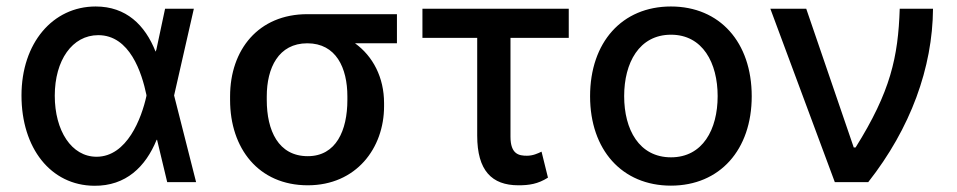

<svg xmlns="http://www.w3.org/2000/svg" viewBox="-20 -573 3011 604"><path d="M276.3 11.4C376.4 12.4 438.2 -48.7 472.7 -133.2H474.1L506 0H596.9L527.7 -272.7L589.8 -545.5H499.3L471.9 -416.9L469.5 -410.5C436.1 -494.7 376.8 -552.6 280.9 -552.6C146 -552.6 47.6 -437.5 47.6 -272.7C47.6 -106.9 139.6 10.3 276.3 11.4ZM152.3 -272C152.3 -383.5 207.4 -462.4 289.1 -462.4C388.5 -462.4 426.1 -344.1 440.7 -274.1V-271.3C425.4 -201 379.6 -79.9 283.7 -79.9C204.9 -79.9 152.3 -161.9 152.3 -272Z M703.8 -269.9V-258.5C703.8 -106.2 793.3 9.9 948.2 9.9C1100.5 9.9 1188.2 -106.9 1188.2 -238.6V-248.6C1188.2 -329.2 1153.4 -396 1096.9 -436.8H1228.7V-528.4H946.7C793 -528.4 703.8 -416.5 703.8 -269.9ZM819.2 -258.5V-269.9C819.2 -359.4 856.2 -436.8 946.7 -436.8C1037.3 -436.8 1072.8 -359.4 1072.8 -269.9V-258.5C1072.8 -162.6 1037.3 -81.7 948.2 -81.7C855.5 -81.7 819.2 -162.6 819.2 -258.5Z M1769.2 -545.5H1308.9V-453.8H1481.2V-146.3C1481.2 -36.6 1527 9.9 1610.8 9.9C1644.2 9.9 1671.9 6 1703.8 -14.2L1683.6 -95.9C1671.5 -90.2 1656.6 -83.1 1637.8 -83.1C1612.9 -83.1 1585.9 -87.4 1585.9 -143.1V-453.8H1769.2Z M2090.6 11C2244.3 11 2344.8 -101.6 2344.8 -270.2C2344.8 -440 2244.3 -552.6 2090.6 -552.6C1936.8 -552.6 1836.3 -440 1836.3 -270.2C1836.3 -101.6 1936.8 11 2090.6 11ZM1943.5 -270.6C1943.5 -375 1990.4 -463.8 2090.9 -463.8C2190.7 -463.8 2237.6 -375 2237.6 -270.6C2237.6 -165.8 2190.7 -78.1 2090.9 -78.1C1990.4 -78.1 1943.5 -165.8 1943.5 -270.6Z M2606.2 0H2711.3C2844.8 -169.7 2913.7 -360.1 2915.1 -545.5H2810.4C2805.4 -393.5 2781.6 -284.8 2671.5 -109H2665.8L2516.3 -545.5H2403.4Z"/></svg>

Font: Margiela Sans Medium
Style: Regular
Weight: 500
Designer: Stefan Endress, Andreas Faust
Version: Version 1.100;FEAKit 1.0